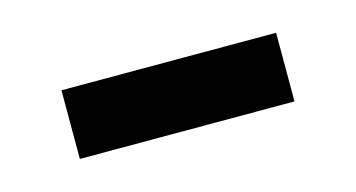

<svg xmlns="http://www.w3.org/2000/svg" viewBox="-29 -371 391 211"><g transform="rotate(-15 166.5 -266.0)"><path d="M44.4 -226.6H288.6V-304.7H44.4Z"/></g></svg>

Font: Arimo
Style: Regular
Weight: 400
Designer: Steve Matteson
Foundry: Monotype Imaging Inc.
Version: Version 1.32